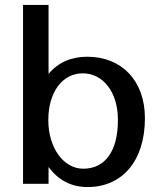

<svg xmlns="http://www.w3.org/2000/svg" viewBox="-20 -742 659 775"><path d="M175 -257C175 -369 231 -446 314 -446C394 -446 456 -373 456 -258C456 -130 403 -61 316 -61C236 -61 175 -146 175 -257ZM176 -68C217 -13 269 13 334 13C472 13 565 -91 565 -265C565 -417 470 -513 333 -513C268 -513 216 -491 176 -444V-722H73V0H176Z"/></svg>

Font: Perun Medium
Style: Regular
Weight: 500
Foundry: Copyright (c) Stefan Peev, Context Ltd, 2016
Version: Version 1.089